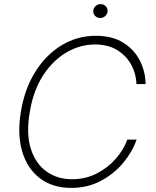

<svg xmlns="http://www.w3.org/2000/svg" viewBox="-20 -913 764 943"><path d="M695 -500H650.2Q649.1 -549 625.4 -593.6Q601.6 -638.1 556.5 -666.4Q511.4 -694.6 446 -694.6Q374.3 -694.6 307.5 -656.1Q240.8 -617.5 192.1 -543.3Q143.5 -469.1 126.1 -361.9Q108 -254.6 131.7 -181.3Q155.5 -108 209 -70.3Q262.4 -32.7 333.8 -32.7Q399.9 -32.7 454.7 -60.7Q509.6 -88.8 548.7 -133.3Q587.7 -177.9 605.5 -227.3H650.9Q630.7 -168.3 585.8 -114Q540.8 -59.7 475.9 -24.9Q410.9 9.9 329.9 9.9Q239 9.9 176.8 -36.8Q114.7 -83.5 89.3 -168Q63.9 -252.5 82.7 -365.4Q101.2 -477.6 153.9 -561.3Q206.7 -644.9 283.2 -691.1Q359.7 -737.2 450.3 -737.2Q532.3 -737.2 586.5 -702.8Q640.6 -668.3 667.6 -614Q694.6 -559.7 695 -500ZM472.3 -824.6Q457 -824.6 446.9 -835.2Q436.8 -845.9 438.2 -860.8Q438.9 -873.6 449.6 -883.2Q460.2 -892.8 474.1 -892.8Q489.3 -892.8 499.5 -882.3Q509.6 -871.8 508.2 -856.9Q507.5 -843.8 496.8 -834.2Q486.2 -824.6 472.3 -824.6Z"/></svg>

Font: Inter UI Extra Light
Style: Italic
Weight: 200
Italic angle: -9.39999°
Designer: Rasmus Andersson
Foundry: rsms
Version: 3.2;8d6f07862